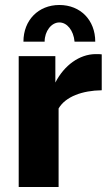

<svg xmlns="http://www.w3.org/2000/svg" viewBox="-20 -750 440 770"><path d="M218 -660C249 -660 275 -628 279 -583H362C362 -669 303 -730 218 -730C134 -730 74 -669 74 -583H159C159 -625 186 -660 218 -660ZM388 -532C382 -533 376 -533 362 -533C299 -532 238 -489 202 -419V-525H55V0H215V-315C243 -363 311 -387 388 -388Z"/></svg>

Font: Raleway
Style: ExtraBold
Weight: 800
Designer: Matt McInerney, Pablo Impallari, Rodrigo Fuenzalida
Foundry: Matt McInerney, Pablo Impallari, Rodrigo Fuenzalida
Version: Version 3.000